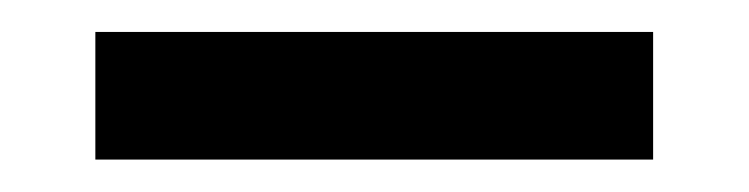

<svg xmlns="http://www.w3.org/2000/svg" viewBox="-20 -367 464 119"><path d="M39.1 -268.1V-347.2H384.8V-268.1Z"/></svg>

Font: Kanchenjunga Medium
Style: Regular
Weight: 500
Version: Version 2.001